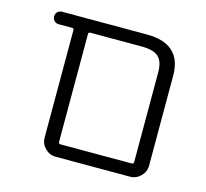

<svg xmlns="http://www.w3.org/2000/svg" viewBox="-82 -638 761 709"><g transform="rotate(15 298.5 -283.5)"><path d="M187.5 -21.5Q164.1 -21.5 147 -38.6Q129.9 -55.7 129.9 -79.1V-490.2Q129.9 -497.1 123 -497.1H72.3Q61.5 -497.1 54.7 -503.9Q47.9 -510.7 47.9 -521Q47.9 -531.2 54.7 -538.1Q61.5 -544.9 72.3 -544.9H395.5Q528.3 -544.9 529.3 -424.8V-79.1Q529.3 -55.7 512.2 -38.6Q495.1 -21.5 471.7 -21.5ZM472.7 -420.9Q472.7 -461.9 453.6 -479.5Q434.6 -497.1 387.7 -497.1H193.4Q185.5 -497.1 185.5 -490.2V-78.1Q185.5 -70.3 193.4 -70.3H464.8Q472.7 -70.3 472.7 -78.1Z"/></g></svg>

Font: irohamaru Light
Style: Regular
Weight: 200
Designer: [Source Han Sans]
Ryoko NISHIZUKA  (kana & ideographs); Paul D. Hunt (Latin, Greek & Cyrillic); Wenlong ZHANG  (bopomofo
Version: Version 1.01